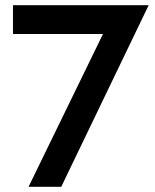

<svg xmlns="http://www.w3.org/2000/svg" viewBox="-20 -720 596 740"><path d="M377 -589 90 0H216L553 -700H30V-589Z"/></svg>

Font: NM-font
Style: Medium
Weight: 500
Designer: ""
Foundry: ""
Version: ""